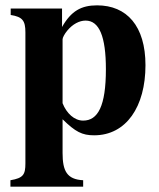

<svg xmlns="http://www.w3.org/2000/svg" viewBox="-20 -493 596 718"><path d="M212 -461H20V-437C64 -430 75 -416 75 -372V118C75 160 67 173 19 181V205H291V181C230 178 214 146 214 79V-47C262 0 287 13 332 13C452 13 524 -94 524 -249C524 -396 454 -473 343 -473C284 -473 246 -452 212 -392ZM214 -346C214 -352 221 -366 232 -379C252 -403 277 -416 300 -416C351 -416 376 -357 376 -234C376 -96 346 -42 291 -42C258 -42 229 -69 214 -107Z"/></svg>

Font: STIXGeneral
Style: Bold
Weight: 700
Designer: MicroPress Inc., with final additions and corrections provided by Coen Hoffman, Elsevier (retired)
Version: Version 1.1.0